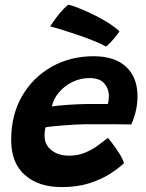

<svg xmlns="http://www.w3.org/2000/svg" viewBox="-20 -762 596 782"><path d="M485 -97.5Q462.5 -76 427.2 -53.5Q392 -31 343.2 -15.5Q294.5 0 231 0Q137 0 81.2 -49.2Q25.5 -98.5 25.5 -192Q25.5 -294.5 70.2 -371.2Q115 -448 191 -490.5Q267 -533 361 -533Q447.5 -533 493.8 -489.8Q540 -446.5 540 -370Q540 -310.5 514.5 -255Q508.5 -255 485 -255.5Q461.5 -256 431.2 -256Q401 -256 372.5 -256Q344 -256 328.5 -256Q284 -255 236.8 -251.2Q189.5 -247.5 166 -244Q161.5 -230 161.5 -209Q161.5 -172.5 189.5 -150.2Q217.5 -128 261 -128Q298 -128 327.8 -140.8Q357.5 -153.5 380.2 -170.5Q403 -187.5 419.5 -200.5Q423 -197 437 -178.8Q451 -160.5 465.5 -137.8Q480 -115 485 -97.5ZM191 -328.5Q210 -331.5 249 -334.5Q288 -337.5 336.5 -338.5Q364.5 -338.5 389.2 -338.5Q414 -338.5 419.5 -338.5Q421.5 -346 422.5 -355.2Q423.5 -364.5 423.5 -373.5Q423 -401.5 404.2 -422.8Q385.5 -444 344 -444Q308 -444 275.8 -428.5Q243.5 -413 221 -386.8Q198.5 -360.5 191 -328.5ZM257 -742.5Q268 -741.5 293.8 -731.8Q319.5 -722 351.8 -706.8Q384 -691.5 414.8 -672.8Q445.5 -654 466.5 -634.5Q459.5 -623 448.2 -609.5Q437 -596 426.5 -585.5Q416 -575 411.5 -572.5Q395 -582 366.5 -593.8Q338 -605.5 304.8 -617Q271.5 -628.5 239.5 -638.5Q207.5 -648.5 184 -654.5Q188 -660.5 198.8 -676Q209.5 -691.5 224.8 -709.8Q240 -728 257 -742.5Z"/></svg>

Font: Grandstander SemiBold
Style: Italic
Weight: 600
Italic angle: -15°
Designer: Tyler Finck
Foundry: Etcetera Type Co
Version: Version 1.200; ttfautohint (v1.8.3)